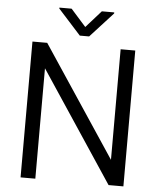

<svg xmlns="http://www.w3.org/2000/svg" viewBox="-59 -950 831 1001"><g transform="rotate(5 356.0 -449.5)"><path d="M624.5 -710.9V0H546.9L163.6 -577.6V0H86.4V-710.9H163.6L547.9 -132.3V-710.9ZM274.9 -899.4 354 -810.5 433.1 -899.4H498V-894L378.4 -763.2H329.6L210.9 -894.5V-899.4Z"/></g></svg>

Font: Vazirmatn FD Light
Style: Regular
Weight: 300
Designer: Saber Rastikerdar
Foundry: Saber Rastikerdar
Version: Version 33.003